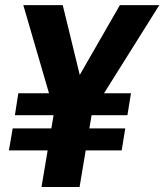

<svg xmlns="http://www.w3.org/2000/svg" viewBox="-20 -748 657 768"><path d="M231 -727.5 320.3 -360.8 203.1 -282.2 73.2 -727.5ZM250.5 -363.8 459.5 -727.5H617.2L337.9 -282.2ZM362.3 -382.8 298.3 0H146L210.4 -382.8ZM503.9 -375 489.7 -287.1H39.6L53.2 -375ZM481 -234.4 466.8 -146.5H15.6L30.8 -234.4Z"/></svg>

Font: Inter Tight
Style: Bold Italic
Weight: 700
Italic angle: -9.39999°
Designer: Rasmus Andersson
Foundry: rsms
Version: Version 3.004